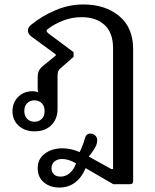

<svg xmlns="http://www.w3.org/2000/svg" viewBox="-20 -580 697 861"><path d="M149 174Q149 133 181 109Q213 85 260 85Q298 85 337 102Q352 73 360 42Q366 19 385 19Q398 19 407 27.5Q416 36 416 49Q416 61 411 73Q399 97 378 122L479 178H487V-364Q487 -433 449 -468Q411 -503 346 -503Q303 -503 264 -488Q225 -473 196 -451Q189 -447 189 -441Q189 -437 196 -431L310 -346V-325L255 -277Q244 -268 241 -260.5Q238 -253 238 -236V-91Q238 -47 210.5 -19Q183 9 134 9Q92 9 64 -16Q36 -41 36 -82Q36 -120 61.5 -145.5Q87 -171 127 -171Q140 -171 152 -166Q149 -170 149 -180V-232Q149 -252 154.5 -263Q160 -274 176 -287L230 -331V-336L121 -416Q105 -428 105 -443Q105 -458 121 -470Q169 -509 229.5 -534.5Q290 -560 354 -560Q452 -560 514.5 -508Q577 -456 577 -361V233Q577 246 563 246H488L364 174Q346 217 316 239Q286 261 246 261Q205 261 177 238Q149 215 149 174ZM180 -82Q180 -105 167 -117.5Q154 -130 134 -130Q115 -130 102 -117.5Q89 -105 89 -82Q89 -60 102 -47Q115 -34 134 -34Q154 -34 167 -46.5Q180 -59 180 -82ZM321 153Q289 133 258 133Q238 133 224.5 144Q211 155 211 175Q211 191 221.5 201.5Q232 212 252 212Q275 212 293.5 195.5Q312 179 321 153Z"/></svg>

Font: Maitree Medium
Style: Regular
Weight: 500
Designer: CadsonDemak Team
Foundry: CadsonDemak
Version: Version 1.000